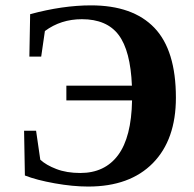

<svg xmlns="http://www.w3.org/2000/svg" viewBox="-20 -682 718 712"><path d="M226.1 -364.3H469.2Q463.9 -494.1 419.9 -552.5Q376 -610.8 283.7 -610.8Q205.6 -610.8 146.5 -566.9L132.8 -472.2H88.9L91.8 -629.4Q212.4 -662.1 317.4 -662.1Q472.7 -662.1 552.5 -578.9Q632.3 -495.6 632.3 -319.8Q632.3 -164.1 546.9 -77.1Q461.4 9.8 307.1 9.8Q250 9.8 182.9 -2.2Q115.7 -14.2 72.3 -31.2L69.3 -197.3H113.8L129.4 -89.8Q150.9 -69.8 189 -55.2Q227.1 -40.5 277.8 -40.5Q368.7 -40.5 418 -106.9Q467.3 -173.3 469.7 -309.6H226.1Z"/></svg>

Font: Liberation Serif
Style: Bold
Weight: 700
Designer: Steve Matteson
Foundry: Ascender Corporation
Version: Version 2.1.5